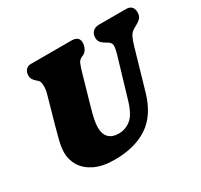

<svg xmlns="http://www.w3.org/2000/svg" viewBox="-149 -892 1148 1099"><g transform="rotate(-30 425.0 -342.5)"><path d="M550 -240 626.5 -498Q636 -530 637 -551.2Q638 -572.5 616 -585L607.5 -590Q583 -604.5 574.5 -616.8Q566 -629 566.5 -648.5Q567 -669.5 581.5 -684.8Q596 -700 624.5 -700H801Q826 -700 837.8 -686.8Q849.5 -673.5 849.5 -653Q849.5 -627 836.8 -613.5Q824 -600 802 -588.5L792.5 -583.5Q766.5 -569.5 756 -548.2Q745.5 -527 734.5 -489L660 -231Q622 -99.5 535.2 -42.2Q448.5 15 316.5 15Q236.5 15 184.8 -10.2Q133 -35.5 108 -76.8Q83 -118 83.5 -166Q84.5 -203.5 95.8 -247.2Q107 -291 116 -323L167.5 -506Q175.5 -534.5 173.8 -559.8Q172 -585 163 -593L156 -599Q139.5 -613.5 133 -624Q126.5 -634.5 127 -653Q127.5 -672 139.5 -686Q151.5 -700 171.5 -700H440.5Q492 -700 491 -656Q490.5 -637.5 481 -619Q471.5 -600.5 453.5 -592.5L444.5 -588.5Q427 -580.5 419.2 -561.8Q411.5 -543 402 -510.5L348.5 -323Q334.5 -275 328.8 -246.2Q323 -217.5 322.5 -195Q322 -149.5 345 -126.2Q368 -103 409 -103Q455 -103 490.8 -131.8Q526.5 -160.5 550 -240Z"/></g></svg>

Font: Fraunces 9pt SuperSoft Black
Style: Italic
Weight: 900
Italic angle: -16°
Version: Version 1.000;[0bf87f6ff]